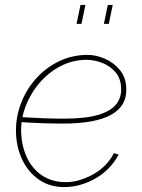

<svg xmlns="http://www.w3.org/2000/svg" viewBox="-20 -750 578 780"><path d="M241 10Q182 10 138.5 -20Q95 -50 71 -100Q47 -150 45 -210Q43 -269 63.5 -325.5Q84 -382 123.5 -427.5Q163 -473 217.5 -500Q272 -527 336 -527Q370 -527 406 -511.5Q442 -496 467 -465.5Q492 -435 493 -390Q496 -320 432 -284Q368 -248 236 -248Q195 -248 150.5 -249.5Q106 -251 49 -255L68 -274Q120 -271 160.5 -269.5Q201 -268 239 -268Q328 -268 379.5 -283.5Q431 -299 452.5 -327Q474 -355 472 -391Q471 -432 448.5 -457.5Q426 -483 394 -495Q362 -507 332 -507Q275 -507 225.5 -481Q176 -455 139.5 -412Q103 -369 83.5 -316.5Q64 -264 66 -211Q68 -157 89 -111Q110 -65 150.5 -37.5Q191 -10 248 -10Q275 -10 303.5 -18.5Q332 -27 359 -42Q386 -57 407.5 -79Q429 -101 443 -128L462 -122Q446 -92 422.5 -67.5Q399 -43 369.5 -26Q340 -9 307.5 0.5Q275 10 241 10ZM291 -653 307 -730H327L311 -653ZM402 -653 418 -730H438L422 -653Z"/></svg>

Font: Raleway Thin
Style: Italic
Weight: 100
Italic angle: -12°
Designer: Matt McInerney, Pablo Impallari, Rodrigo Fuenzalida
Foundry: Matt McInerney, Pablo Impallari, Rodrigo Fuenzalida
Version: Version 4.026